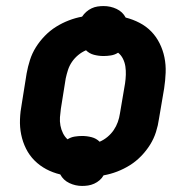

<svg xmlns="http://www.w3.org/2000/svg" viewBox="-20 -577 640 634"><path d="M251 37Q229 37 209 27.5Q189 18 179 -1Q154 -7 132.5 -18.5Q111 -30 94 -47Q77 -64 66 -86Q55 -108 50 -132.5Q45 -157 46 -183Q47 -209 52 -235L68 -335Q72 -357 79 -379Q86 -401 98.5 -421Q111 -441 128 -458.5Q145 -476 165 -488.5Q185 -501 207 -509.5Q229 -518 251 -522Q257 -531 265 -538Q273 -545 282.5 -549.5Q292 -554 302 -555.5Q312 -557 322 -557Q345 -557 365 -547.5Q385 -538 395 -519Q419 -513 441 -501.5Q463 -490 479.5 -473Q496 -456 507 -434Q518 -412 523 -387.5Q528 -363 527 -337Q526 -311 522 -285L505 -185Q502 -163 495 -141Q488 -119 475.5 -99Q463 -79 446 -61.5Q429 -44 409 -31.5Q389 -19 367 -10.5Q345 -2 322 2Q317 11 309 18Q301 25 291 29.5Q281 34 271 35.5Q261 37 251 37ZM309 -109Q323 -115 335 -125Q347 -135 355.5 -147.5Q364 -160 369 -174Q374 -188 376 -202L393 -302Q395 -316 395.5 -330Q396 -344 394 -357.5Q392 -371 386 -383Q380 -395 370 -403Q359 -396 346.5 -394Q334 -392 322 -392Q306 -392 290.5 -396Q275 -400 264 -411Q250 -405 238 -395Q226 -385 217.5 -372.5Q209 -360 204.5 -346Q200 -332 197 -318L181 -218Q179 -204 178 -190Q177 -176 179.5 -162.5Q182 -149 188 -137Q194 -125 203 -117Q214 -124 226.5 -126Q239 -128 251 -128Q267 -128 282.5 -124Q298 -120 309 -109Z"/></svg>

Font: Iosevka SS04 Hv Ex Obl
Style: Regular
Weight: 900
Width: 7
Italic angle: -9°
Monospace: yes
Designer: Belleve Invis
Foundry: Belleve Invis
Version: Version 19.0.0; ttfautohint (v1.8.4)